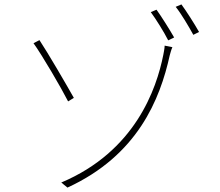

<svg xmlns="http://www.w3.org/2000/svg" viewBox="-20 -823 996 871"><path d="M258 5 286 28C604 -118 706 -372 750 -572C752 -578 756 -596 762 -609L727 -616C727 -604 722 -581 721 -575C690 -418 592 -136 258 5ZM132 -627C171 -573 258 -424 289 -363L315 -379C283 -436 197 -584 159 -641ZM690 -779 664 -768C687 -737 724 -678 743 -640L770 -653C749 -690 711 -750 690 -779ZM803 -803 777 -792C802 -761 835 -705 857 -665L883 -678C861 -717 825 -773 803 -803Z"/></svg>

Font: Kinto Sans Thin
Style: Regular
Weight: 100
Designer: Authors: Ryoko NISHIZUKA  (kana & ideographs); Paul D. Hunt (Latin, Greek & Cyrillic); Wenlong ZHANG  (bopomofo); Sandol
Foundry: Adobe Systems Incorporated, ookami Inc.
Version: Version 0.001